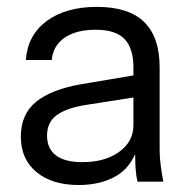

<svg xmlns="http://www.w3.org/2000/svg" viewBox="-20 -527 539 553"><path d="M442.7 -51.8C440.7 -66.9 439.8 -81.6 439.8 -95.8V-333C439.8 -391.1 424.9 -434.6 395.2 -463.7C365.6 -492.6 320.1 -507.2 258.8 -507.2C199.4 -507.2 151.3 -493.6 114.5 -466.5C77.8 -439.4 57.8 -401.9 54.5 -354.2H129.1C131.6 -381.9 144.1 -403.4 166.3 -418.6C188.6 -433.7 218.4 -441.3 255.9 -441.3C293.9 -441.3 321.5 -432.4 338.6 -414.7C355.7 -396.9 364.3 -369.4 364.3 -331.9V-309.8L214.2 -284.5C157.5 -274.8 114.2 -258 84.5 -234.2C54.8 -210.3 40 -176.7 40 -133.5C40 -90.3 55 -56.2 85 -31.4C115 -6.5 155.5 5.9 206.5 5.9C249.7 5.9 286.4 -3.1 316.4 -21.2C341.4 -36.2 357.9 -57.8 369.3 -83.2C369.4 -67.1 369.8 -52.7 370.6 -41.5C371.5 -27.3 373.3 -14.8 375.9 -3.8H450.4C447.2 -20.6 444.6 -36.5 442.7 -51.7ZM364.3 -166.5C364.3 -134.9 350.6 -109.2 323.1 -89.5C295.7 -69.8 260.4 -60 217.1 -60C183.6 -60 158.3 -66.5 141.2 -79.4C124.1 -92.3 115.5 -111.3 115.5 -136.5C115.5 -162.3 124.9 -182 143.6 -195.5C162.3 -209.1 189.7 -218.8 225.9 -224.5L364.3 -246.2Z"/></svg>

Font: Diatome
Style: Regular
Weight: 400
Designer: 15.100.17
Foundry: 15.100.17
Version: Version 1.008;Fontself Maker 3.5.8